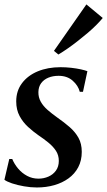

<svg xmlns="http://www.w3.org/2000/svg" viewBox="-20 -839 486 870"><path d="M356 -423H341.5Q334.5 -451 309.5 -473.2Q284.5 -495.5 245.5 -495.5Q219.5 -495.5 199 -487Q178.5 -478.5 166.5 -462.2Q154.5 -446 154 -422Q153.5 -398 164.8 -378Q176 -358 195.5 -341Q215 -324 239.5 -306.5Q270.5 -285 295.5 -263.2Q320.5 -241.5 335.5 -214.8Q350.5 -188 350.5 -151Q350.5 -111.5 334.5 -81.2Q318.5 -51 290.5 -30.8Q262.5 -10.5 225.8 0Q189 10.5 147 10.5Q119 10.5 88.8 5.2Q58.5 0 34.2 -8.2Q10 -16.5 0 -24.5L22 -118.5H35.5Q45 -95.5 62.2 -75Q79.5 -54.5 103 -42Q126.5 -29.5 154 -29.5Q178.5 -29.5 199.5 -38.8Q220.5 -48 233.5 -66Q246.5 -84 246.5 -110Q246.5 -135.5 233.8 -155.2Q221 -175 200 -192.2Q179 -209.5 153.5 -226.5Q130.5 -242.5 107.2 -263.8Q84 -285 68.8 -313.2Q53.5 -341.5 53.5 -379.5Q53.5 -427.5 79.8 -462.2Q106 -497 151.2 -515.8Q196.5 -534.5 254 -534.5Q278.5 -534.5 302.8 -531.8Q327 -529 346.2 -524.8Q365.5 -520.5 376 -516.5ZM224.5 -608.5 371.5 -819 445.5 -757.5Q434.5 -744 417.2 -726.5Q400 -709 378.2 -690.5Q356.5 -672 333.2 -653.8Q310 -635.5 287 -619.5Q264 -603.5 244.5 -592Z"/></svg>

Font: Merriweather 96pt Medium
Style: Italic
Weight: 500
Italic angle: -7.8°
Version: Version 2.101